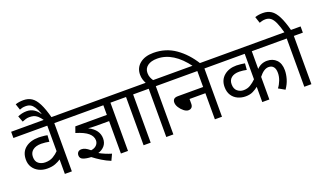

<svg xmlns="http://www.w3.org/2000/svg" viewBox="-86 -1459 3477 2060"><g transform="rotate(-20 1652.5 -428.5)"><path d="M571 -551H467V0H387V-165Q361 -147 323.5 -132.5Q286 -118 233 -118Q179 -118 137 -139Q95 -160 70.5 -197.5Q46 -235 46 -286Q46 -372 103.5 -418Q161 -464 255 -464Q268 -464 287.5 -462.5Q307 -461 325.5 -459Q344 -457 354 -454L349 -381Q330 -385 306 -388Q282 -391 259 -391Q197 -391 162 -364Q127 -337 127 -287Q127 -236 158.5 -212Q190 -188 235 -188Q287 -188 324.5 -210.5Q362 -233 387 -260V-551H0V-622H571Z M377 -615Q350 -655 327.5 -673.5Q305 -692 283.5 -697.5Q262 -703 236 -703Q216 -703 195 -697Q174 -691 154 -682L128 -751Q151 -761 176 -767Q201 -773 230 -773Q275 -773 310 -751.5Q345 -730 369 -692L373 -694Q353 -746 334 -774.5Q315 -803 293 -815Q271 -827 240 -827Q216 -827 200 -823Q184 -819 170 -813L147 -882Q186 -896 238 -896Q292 -896 331.5 -870.5Q371 -845 402.5 -783.5Q434 -722 462 -615Z M824 -224Q824 -271 781.5 -308Q739 -345 643 -374L667 -441H1027V-551H556V-622H1212V-551H1108V0H1027V-370H882Q848 -370 825 -371.5Q802 -373 789 -375Q849 -344 876 -305Q903 -266 903 -218Q903 -167 874.5 -134Q846 -101 801 -88Q829 -72 866 -56.5Q903 -41 937 -31L904 39Q854 19 805 -11Q756 -41 715 -73Q661 -75 626 -88Q591 -101 591 -136Q591 -159 604.5 -173.5Q618 -188 644 -188Q665 -188 686.5 -178Q708 -168 739 -142Q779 -147 801.5 -170Q824 -193 824 -224Z M1367 -551V0H1286V-551H1197V-622H1470V-551Z M1545 -551H1456V-622H1536Q1524 -644 1516.5 -669Q1509 -694 1509 -724Q1509 -802 1567 -849Q1625 -896 1722 -896Q1863 -896 1972 -819.5Q2081 -743 2160 -615H2076Q1923 -824 1739 -824Q1669 -824 1629.5 -794.5Q1590 -765 1590 -714Q1590 -684 1599.5 -661.5Q1609 -639 1621 -622H1729V-551H1626V0H1545Z M1715 -622H2284V-551H2181V0H2100V-298H1919V-244Q1919 -216 1905 -202Q1891 -188 1868 -188Q1844 -188 1817 -209Q1790 -230 1771 -260Q1752 -290 1752 -318Q1752 -341 1765.5 -355Q1779 -369 1813 -369H2100V-551H1715Z M3047 -551H2722V-349Q2770 -399 2839 -399Q2904 -399 2945 -357.5Q2986 -316 2986 -239Q2986 -193 2971 -141Q2956 -89 2921 -39L2849 -80Q2874 -112 2890 -154Q2906 -196 2906 -237Q2906 -284 2886.5 -307Q2867 -330 2832 -330Q2778 -330 2722 -258V0H2641V-174Q2617 -154 2581.5 -136Q2546 -118 2496 -118Q2449 -118 2407.5 -137Q2366 -156 2341 -194.5Q2316 -233 2316 -290Q2316 -370 2371 -417Q2426 -464 2514 -464Q2537 -464 2565.5 -460.5Q2594 -457 2609 -454L2603 -381Q2587 -385 2562.5 -388Q2538 -391 2519 -391Q2461 -391 2429 -365Q2397 -339 2397 -292Q2397 -239 2427.5 -213.5Q2458 -188 2498 -188Q2542 -188 2576.5 -209Q2611 -230 2641 -260V-551H2270V-622H3047Z M3202 -551V0H3121V-551H3032V-622H3305V-551ZM3122 -615Q3101 -694 3080.5 -739.5Q3060 -785 3035 -804Q3010 -823 2976 -823Q2954 -823 2937 -818.5Q2920 -814 2906 -809L2882 -882Q2921 -896 2973 -896Q3027 -896 3066.5 -870.5Q3106 -845 3137.5 -783.5Q3169 -722 3197 -615Z"/></g></svg>

Font: RS Noto Sans
Style: Regular
Weight: 400
Designer: Monotype Design Team
Foundry: Monotype Imaging Inc.
Version: Version 3.10